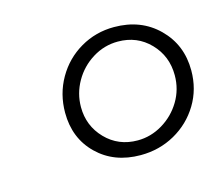

<svg xmlns="http://www.w3.org/2000/svg" viewBox="-56 -778 498 435"><g transform="rotate(-15 193.0 -561.0)"><path d="M85 -550Q85 -594 106 -630.5Q127 -667 163 -688Q199 -709 242 -709Q305 -709 345.5 -669Q386 -629 386 -569Q386 -525 364.5 -489.5Q343 -454 306.5 -433.5Q270 -413 226 -413Q164 -413 124.5 -451.5Q85 -490 85 -550ZM123 -553Q123 -509 153 -478Q183 -447 228 -447Q259 -447 286.5 -463.5Q314 -480 330.5 -507.5Q347 -535 347 -568Q347 -613 317 -644Q287 -675 242 -675Q210 -675 182.5 -658Q155 -641 139 -613Q123 -585 123 -553Z"/></g></svg>

Font: Josefin Sans Light
Style: Italic
Weight: 300
Italic angle: -7°
Designer: Santiago Orozco
Foundry: Typemade
Version: Version 2.000